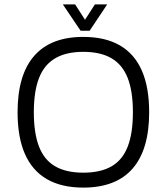

<svg xmlns="http://www.w3.org/2000/svg" viewBox="-20 -844 759 874"><path d="M359 10Q260 10 193.5 -28.5Q127 -67 93.5 -143Q60 -219 60 -333Q60 -503 135.5 -589.5Q211 -676 359 -676Q459 -676 525.5 -637.5Q592 -599 625.5 -523Q659 -447 659 -333Q659 -163 583.5 -76.5Q508 10 359 10ZM359 -58Q438 -58 488 -87Q538 -116 561.5 -177Q585 -238 585 -333Q585 -428 561.5 -488.5Q538 -549 488 -578.5Q438 -608 359 -608Q281 -608 231 -578.5Q181 -549 157.5 -488.5Q134 -428 134 -333Q134 -238 157.5 -177Q181 -116 231 -87Q281 -58 359 -58ZM347 -704 266 -824H322L367 -754L412 -824H468L388 -704Z"/></svg>

Font: Maven Pro
Style: Regular
Weight: 400
Designer: Joe Prince
Foundry: Joe Prince
Version: Version 2.103